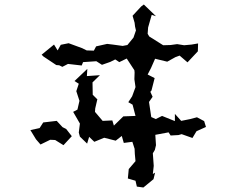

<svg xmlns="http://www.w3.org/2000/svg" viewBox="-20 -788 1040 853"><path d="M530 -153 568 -158 578 -127 579 -104 582 -72 552 -37 548 5 582 15 588 41 617 45 662 8 669 -21 659 -15 663 -51 659 -107 668 -122 673 -143 670 -189 729 -200 738 -186 773 -188 787 -192 835 -175 853 -205 895 -224 887 -250 855 -267 825 -259 785 -251 757 -282V-250L700 -273L672 -259L652 -268L642 -335L658 -358L648 -380L653 -386L667 -441L636 -457L651 -486L669 -527L723 -514L759 -534L778 -541L813 -511L859 -560L860 -595L831 -590L798 -587L767 -592L738 -588L705 -587L643 -626L636 -638L638 -666L654 -722L673 -716L619 -768L607 -759L569 -718L578 -687L580 -670L584 -653L573 -621L546 -588L525 -584L481 -590L456 -593L407 -582L397 -563L365 -564L345 -574L285 -596L250 -589L236 -564L220 -590L165 -545L173 -537L230 -499L243 -498L257 -491L282 -504L343 -497L349 -512L408 -516L433 -500L470 -513L492 -524L510 -512L543 -528L577 -476L578 -466L577 -436L582 -401L567 -360L550 -334L569 -323L582 -273L528 -271L486 -230L479 -253L436 -251L402 -291L403 -306L412 -345L413 -346L392 -367L391 -422L424 -454L366 -450L368 -482L311 -428L330 -416L319 -383L333 -340L324 -301L305 -291L335 -239L330 -199L335 -181L367 -150L376 -180L399 -158L443 -176L494 -163L521 -184ZM115 -210 140 -169 160 -146 203 -167 225 -166 262 -143 299 -183 274 -215 258 -223 232 -251 172 -244 156 -219Z"/></svg>

Font: チョークS
Style: Regular
Weight: 400
Designer: [Stick] Fontworks Inc.
Foundry: [Stick] Fontworks Inc.
Version: Version 1.200;FEAKit 1.0